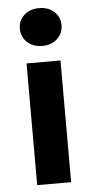

<svg xmlns="http://www.w3.org/2000/svg" viewBox="-53 -756 382 789"><g transform="rotate(-5 138.5 -362.0)"><path d="M68 0V-502H208V0ZM139 -568Q101 -568 77 -590.5Q53 -613 53 -646Q53 -680 77 -702Q101 -724 139 -724Q177 -724 201 -702Q225 -680 225 -646Q225 -613 201 -590.5Q177 -568 139 -568Z"/></g></svg>

Font: DM Sans 16pt ExtraBold
Style: Regular
Weight: 800
Version: Version 4.004;gftools[0.9.30]